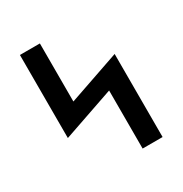

<svg xmlns="http://www.w3.org/2000/svg" viewBox="-171 -863 942 991"><g transform="rotate(-30 300.0 -367.5)"><path d="M394 0V-346L87 -240V-735H206V-389L513 -495V0Z"/></g></svg>

Font: Iosevka Slab Extended
Style: Bold
Weight: 700
Width: 7
Monospace: yes
Designer: Belleve Invis
Foundry: Belleve Invis
Version: Version 11.1.0; ttfautohint (v1.8.3)